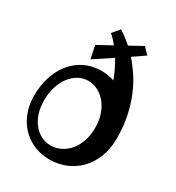

<svg xmlns="http://www.w3.org/2000/svg" viewBox="-178 -837 879 959"><g transform="rotate(30 262.0 -357.0)"><path d="M349.1 -633.8Q374.5 -605.5 400.1 -567.4Q425.8 -529.3 446.3 -481.2Q466.8 -433.1 479.5 -374.3Q492.2 -315.4 492.2 -245.1Q492.2 -183.1 472.7 -135Q453.1 -86.9 420.2 -53.7Q387.2 -20.5 343.8 -3.2Q300.3 14.2 252.9 14.2Q203.1 14.2 160.4 -4.4Q117.7 -22.9 86.9 -56.9Q56.2 -90.8 40 -139.4Q23.9 -188 27.8 -248Q31.2 -304.2 49.3 -350.6Q67.4 -397 97.7 -430.2Q127.9 -463.4 168.7 -481.7Q209.5 -500 258.8 -500Q298.3 -500 332 -487.8Q320.8 -518.6 308.3 -543.9Q295.9 -569.3 283.2 -589.8L180.2 -522L165 -596.2L247.1 -641.1Q237.3 -652.8 229.5 -661.6Q221.7 -670.4 215.8 -675.8Q209 -682.1 203.1 -687L237.8 -728Q246.6 -722.7 257.8 -714.8Q267.6 -708 280.3 -698.2Q293 -688.5 308.1 -674.8L382.8 -715.8L417 -680.2ZM372.1 -236.8Q372.1 -280.8 359.6 -315.4Q347.2 -350.1 326.7 -374.3Q306.2 -398.4 280 -411.1Q253.9 -423.8 226.1 -423.8Q194.8 -423.8 168.5 -408.7Q142.1 -393.6 122.8 -367.2Q103.5 -340.8 92.8 -305.4Q82 -270 82 -230Q82 -189.5 92.8 -156.2Q103.5 -123 122.6 -99.4Q141.6 -75.7 167.2 -62.7Q192.9 -49.8 223.1 -49.8Q252.4 -49.8 279.5 -63Q306.6 -76.2 327.1 -100.3Q347.7 -124.5 359.9 -159.2Q372.1 -193.8 372.1 -236.8Z"/></g></svg>

Font: Risque
Style: Regular
Weight: 400
Designer: Astigmatic (AOETI)
Foundry: Astigmatic (AOETI)
Version: Version 1.000